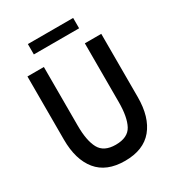

<svg xmlns="http://www.w3.org/2000/svg" viewBox="-205 -986 1029 1124"><g transform="rotate(-30 309.5 -424.5)"><path d="M60 -273V-700H171V-303Q171 -202 200 -148.5Q229 -95 309 -95Q391 -95 419.5 -148.5Q448 -202 448 -303V-700H559V-273Q559 -137 496.5 -61.5Q434 14 309 14Q184 14 122 -62Q60 -138 60 -273ZM157 -863H463V-793H157Z"/></g></svg>

Font: Cabin Condensed SemiBold
Style: Regular
Weight: 600
Width: 3
Designer: Pablo Impallari
Foundry: Pablo Impallari. http://www.impallari.com Igino Marini. http://www.ikern.com
Version: Version 2.001